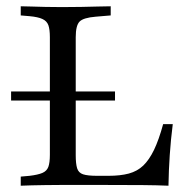

<svg xmlns="http://www.w3.org/2000/svg" viewBox="-20 -591 599 611"><path d="M15.3 -271V-300H346V-271ZM171 -2.4Q147.6 -2.4 124.2 -2Q100.8 -1.6 80.6 -1.2Q60.5 -0.8 46 0V-29L74.2 -31.5Q100.8 -34.7 114.9 -40.7Q129 -46.8 133.9 -60.1Q138.7 -73.4 138.7 -98.4V-369.4H221V-96.8Q221 -70.2 225.4 -55.6Q229.8 -41.1 244.4 -36.3Q258.9 -31.5 289.5 -31.5H325Q362.9 -31.5 389.9 -38.7Q416.9 -46 435.9 -64.1Q454.8 -82.3 470.2 -114.1Q485.5 -146 499.2 -196H529.8Q523.4 -146 520.2 -97.6Q516.9 -49.2 516.1 0Q481.5 -1.6 433.5 -2Q385.5 -2.4 318.5 -2.4H179ZM171 -568.5H179.8H184.7Q211.3 -568.5 238.7 -569Q266.1 -569.4 290.3 -570.2Q314.5 -571 332.3 -571V-541.9L284.7 -537.9Q245.2 -534.7 233.1 -522.2Q221 -509.7 221 -472.6V-369.4H138.7V-472.6Q138.7 -497.6 133.9 -510.9Q129 -524.2 114.9 -530.6Q100.8 -537.1 74.2 -539.5L46 -541.9V-571Q60.5 -571 80.6 -570.2Q100.8 -569.4 124.2 -569Q147.6 -568.5 171 -568.5Z"/></svg>

Font: Playfair 5pt SemiExpanded Light
Style: Regular
Weight: 400
Version: Version 2.203